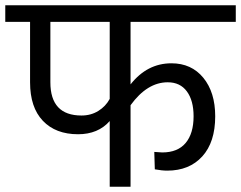

<svg xmlns="http://www.w3.org/2000/svg" viewBox="-39 -708 914 728"><path d="M855 -625H456V-388Q519 -468 611 -468Q687 -468 732 -413Q777 -358 777 -267Q777 -169 728 -115Q679 -61 595 -61Q575 -61 548 -66L546 -132Q568 -130 576 -130Q635 -130 665 -166Q695 -202 695 -267Q695 -327 669.5 -361.5Q644 -396 597 -396Q519 -396 456 -309V0H377V-249Q333 -199 257 -199Q172 -199 123.5 -250Q75 -301 75 -396V-625H-19V-688H855ZM270 -270Q306 -270 334 -287.5Q362 -305 377 -333V-625H152V-396Q152 -270 270 -270Z"/></svg>

Font: FiraGO Book
Style: Regular
Weight: 350
Designer: bBox Type
Foundry: bBox Type GmbH
Version: Version 1.001;PS 001.001;hotconv 1.0.88;makeotf.lib2.5.64775